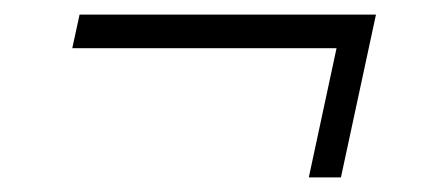

<svg xmlns="http://www.w3.org/2000/svg" viewBox="-20 -374 594 263"><path d="M495 -354 447 -131H403L441 -308H79L89 -354Z"/></svg>

Font: Raleway Light
Style: Italic
Weight: 300
Italic angle: -12°
Designer: Matt McInerney, Pablo Impallari, Rodrigo Fuenzalida
Foundry: Matt McInerney, Pablo Impallari, Rodrigo Fuenzalida
Version: Version 4.026